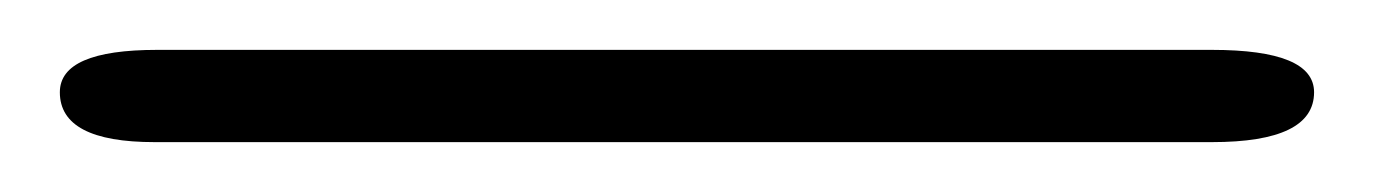

<svg xmlns="http://www.w3.org/2000/svg" viewBox="-20 -19 555 77"><path d="M466 38H42Q4 38 4 18Q4 1 43 1H466Q507 1 507 18Q507 38 466 38Z"/></svg>

Font: Cute Font
Style: Regular
Weight: 400
Designer: TypoDesign Lab.inc.
Foundry: TypoDesign Lab.inc.
Version: Version 1.00